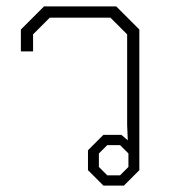

<svg xmlns="http://www.w3.org/2000/svg" viewBox="-20 -578 544 598"><path d="M254 -48V-110L302 -158H358L378 -141L376 -189V-471L324 -523H135L83 -471V-418H45V-486L117 -558H342L414 -486V-48L366 0H302ZM354 -32 380 -58V-100L354 -126H314L288 -100V-58L314 -32Z"/></svg>

Font: Chakra Petch ExtraLight
Style: Regular
Weight: 275
Designer: Katatrad Aksorn Co.,Ltd.
Foundry: Cadson Demak Co.,Ltd.
Version: Version 1.000; ttfautohint (v1.6)